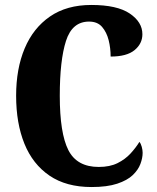

<svg xmlns="http://www.w3.org/2000/svg" viewBox="-20 -744 631 774"><path d="M349 10Q247 10 179.5 -36Q112 -82 78.5 -164.5Q45 -247 45 -358Q45 -467 79.5 -549Q114 -631 181.5 -677.5Q249 -724 348 -724Q452 -724 503 -689.5Q554 -655 554 -606Q554 -568 522.5 -542Q491 -516 426 -516Q426 -550 418 -582Q410 -614 391.5 -635.5Q373 -657 339 -657Q271 -657 246 -579Q221 -501 221 -358Q221 -207 255.5 -139Q290 -71 378 -71Q423 -71 454 -86.5Q485 -102 506.5 -125.5Q528 -149 542 -172Q548 -165 551.5 -152Q555 -139 555 -128Q555 -107 546 -83Q537 -59 515 -38Q493 -17 452.5 -3.5Q412 10 349 10Z"/></svg>

Font: Noto Serif Tamil ExtraCondensed Black
Style: Regular
Weight: 900
Width: 2
Designer: Indian Type Foundry, Tom Grace, and the Monotype Design Team
Foundry: Monotype Imaging Inc.
Version: Version 2.004; ttfautohint (v1.8.4.7-5d5b)